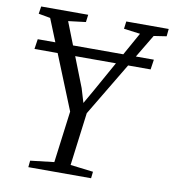

<svg xmlns="http://www.w3.org/2000/svg" viewBox="-83 -816 804 889"><g transform="rotate(10 319.0 -371.5)"><path d="M109.5 0 112.5 -31 224 -44 255.5 -287 89 -698 33.5 -708 39 -743H260L255.5 -708L173.5 -698L289 -403.5L309 -337L347 -403.5L511.5 -698L434.5 -708L439 -743H638.5L635 -708L575.5 -699L332.5 -293L300.5 -44L408 -31L404.5 0ZM595.5 -591 588.5 -544H42.5L49.5 -591Z"/></g></svg>

Font: Merriweather 48pt Light
Style: Italic
Weight: 300
Italic angle: -7.8°
Version: Version 2.101